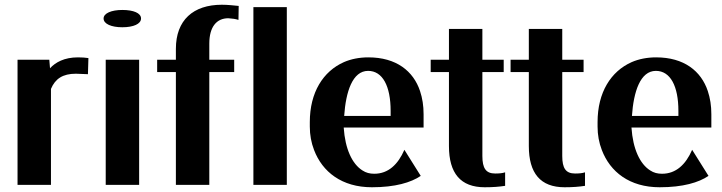

<svg xmlns="http://www.w3.org/2000/svg" viewBox="-20 -780 3046 810"><path d="M54 0H195V-405C213 -448 245 -469 300 -469C315 -469 337 -467 351 -467L353 -535C342 -537 323 -538 309 -538C251 -538 214 -517 191 -492L188 -528H54Z M417 -702C417 -679 450 -665 496 -665C543 -665 575 -679 575 -702C575 -725 543 -738 496 -738C450 -738 417 -724 417 -702ZM426 0H567V-528H426Z M643 -476H722V0H863V-476H968V-528H863V-596C863 -667 894 -703 943 -703C960 -702 974 -700 986 -696L987 -755C965 -757 942 -760 916 -760C795 -760 722 -695 722 -574V-528H643Z M1049 0H1190V-750H1049Z M1287 -246C1287 -211 1293 -178 1305 -147C1340 -55 1422 10 1549 10C1647 10 1714 -10 1755 -38L1686 -148C1659 -86 1618 -47 1559 -47C1540 -47 1524 -51 1509 -61C1466 -88 1436 -151 1430 -242H1767V-298C1767 -334 1762 -366 1752 -396C1724 -480 1652 -538 1534 -538C1496 -538 1461 -531 1431 -518C1343 -479 1287 -390 1287 -265ZM1432 -291C1439 -393 1467 -481 1533 -481C1594 -481 1628 -417 1628 -312V-291Z M1797 -476H1874V-164C1874 -49 1923 10 2025 10C2059 10 2085 8 2111 4V-53C2099 -49 2085 -48 2069 -48C2030 -48 2015 -70 2015 -122V-476H2105V-528H2015V-658H1874V-528H1797Z M2134 -476H2211V-164C2211 -49 2260 10 2362 10C2396 10 2422 8 2448 4V-53C2436 -49 2422 -48 2406 -48C2367 -48 2352 -70 2352 -122V-476H2442V-528H2352V-658H2211V-528H2134Z M2501 -246C2501 -211 2507 -178 2519 -147C2554 -55 2636 10 2763 10C2861 10 2928 -10 2969 -38L2900 -148C2873 -86 2832 -47 2773 -47C2754 -47 2738 -51 2723 -61C2680 -88 2650 -151 2644 -242H2981V-298C2981 -334 2976 -366 2966 -396C2938 -480 2866 -538 2748 -538C2710 -538 2675 -531 2645 -518C2557 -479 2501 -390 2501 -265ZM2646 -291C2653 -393 2681 -481 2747 -481C2808 -481 2842 -417 2842 -312V-291Z"/></svg>

Font: Aerodynamic
Style: Regular
Weight: 500
Designer: Google
Version: Version 2.000980; 2014